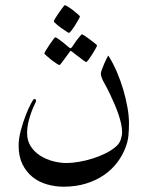

<svg xmlns="http://www.w3.org/2000/svg" viewBox="-20 -535 571 740"><path d="M477.1 -61Q477.1 -35.2 475.1 -13.4Q473.1 8.3 464.8 30.8Q453.1 63 431.9 91.1Q410.6 119.1 380.4 139.9Q350.1 160.6 311 172.6Q272 184.6 225.1 184.6Q192.4 184.6 160.9 175.5Q129.4 166.5 105.2 147Q81.1 127.4 66.4 97.7Q51.8 67.9 51.8 25.9Q51.8 -0.5 60.1 -31.7Q68.4 -63 78.9 -90.1Q89.4 -117.2 99.1 -135.3Q108.9 -153.3 110.8 -153.3Q114.3 -153.3 116.7 -152.1Q119.1 -150.9 119.1 -145.5Q119.1 -144 113.8 -133.3Q108.4 -122.6 101.8 -105.2Q95.2 -87.9 89.8 -66.2Q84.5 -44.4 84.5 -21.5Q84.5 7.3 98.6 29.1Q112.8 50.8 135 64.9Q157.2 79.1 184.3 86.2Q211.4 93.3 236.3 93.3Q258.3 93.3 284.9 88.6Q311.5 84 337.2 75.9Q362.8 67.9 386 56.4Q409.2 44.9 424.8 31.7Q440.4 19 445.6 2.4Q450.7 -14.2 450.7 -23.4Q450.7 -39.6 446.8 -57.9Q442.9 -76.2 436.3 -95.2Q429.7 -114.3 421.6 -133.3Q413.6 -152.3 405.3 -169.4Q392.6 -196.3 380.6 -217.3Q368.7 -238.3 368.7 -251.5Q368.7 -255.9 372.6 -266.6Q376.5 -277.3 381.3 -288.8Q386.2 -300.3 390.9 -309.6Q395.5 -318.8 397.5 -320.8Q415.5 -292.5 430.2 -258.3Q444.8 -224.1 455.1 -189.5Q465.3 -154.8 471.2 -121.3Q477.1 -87.9 477.1 -61ZM288.1 -471.7Q288.1 -469.2 282.2 -459Q276.4 -448.7 269.3 -437.3Q262.2 -425.8 255.1 -417Q248 -408.2 245.6 -408.2Q244.1 -408.2 234.9 -414.3Q225.6 -420.4 214.8 -428Q204.1 -435.5 195.8 -443.1Q187.5 -450.7 187.5 -453.1Q187.5 -455.6 193.6 -465.6Q199.7 -475.6 207.5 -486.6Q215.3 -497.6 221.9 -506.3Q228.5 -515.1 230 -515.1Q232.4 -515.1 242.2 -509Q252 -502.9 262 -495.1Q272 -487.3 280 -480.2Q288.1 -473.1 288.1 -471.7ZM354 -359.9Q354 -357.4 348.1 -346.9Q342.3 -336.4 335.2 -325.2Q328.1 -314 321.3 -304.9Q314.5 -295.9 312 -295.9Q310.5 -295.9 301.8 -302Q293 -308.1 283.7 -315.9Q272 -324.2 257.8 -335.9Q255.4 -338.4 252.4 -338.4Q250.5 -338.4 248 -334.5Q237.8 -320.3 230 -309.6L216.8 -292Q210.9 -284.2 209 -284.2Q207 -284.2 197.5 -290.3Q188 -296.4 177.7 -304.4Q167.5 -312.5 159.2 -320.1Q150.9 -327.6 150.9 -329.1Q150.9 -331.1 157 -341.1Q163.1 -351.1 170.4 -362.1Q177.7 -373 184.6 -382.1Q191.4 -391.1 192.9 -391.1Q196.3 -391.1 204.8 -385Q213.4 -378.9 222.2 -372.1Q232.9 -363.8 245.6 -352.5Q250 -349.1 252 -349.1Q253.9 -349.1 257.8 -354Q266.6 -367.7 274.4 -378.4Q281.7 -387.2 287.8 -395Q293.9 -402.8 295.9 -402.8Q297.9 -402.8 307.1 -396.7Q316.4 -390.6 326.7 -382.8Q336.9 -375 345.5 -368.2Q354 -361.3 354 -359.9Z"/></svg>

Font: Accordance
Style: Regular
Weight: 400
Version: Version 1.1 (build May 11, 2018) Miklal Software Solutions, 